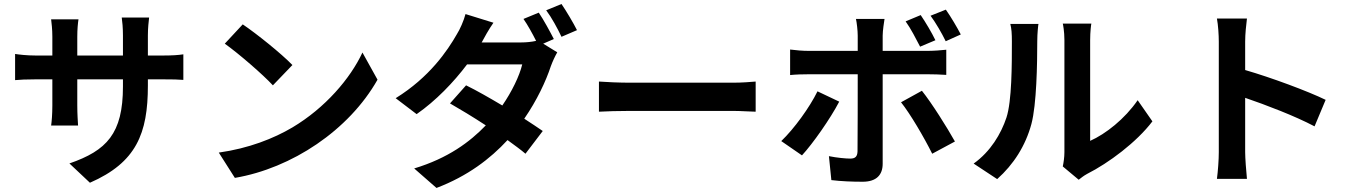

<svg xmlns="http://www.w3.org/2000/svg" viewBox="-20 -848 6732 954"><path d="M55 -579.9V-449.9C76 -452.1 111.2 -453.8 159.1 -453.8H240.1V-323.9C240.1 -280.9 236.9 -243.3 234 -224.1H367.9C366.8 -243.3 364 -282 364 -323.9V-453.8H590.9V-418C590.9 -183.9 509.9 -99.8 324.9 -35.9L426.8 60C657.7 -40.8 714.8 -185 714.8 -422.9V-453.8H785.9C837 -453.8 870 -453.1 891 -451V-578.1C865.1 -574.2 837 -572.1 785.9 -572.1H714.8V-671.9C714.8 -709.9 718.8 -741.8 720.9 -761H584.9C587.7 -741.8 590.9 -709.9 590.9 -671.9V-572.1H364V-665.1C364 -704.2 367.2 -734 370 -752.1H234C236.2 -734 240.1 -702.8 240.1 -665.8V-572.1H159.1C111.2 -572.1 73.2 -577.1 55 -579.9Z M1186.1 -726.9 1096.9 -631C1165.8 -582 1285.9 -478 1335.9 -424L1432.9 -524.9C1377.8 -582 1253.2 -681.8 1186.1 -726.9ZM1067.1 -89.8 1147 35.9C1430 -12.1 1713.8 -201 1855.8 -452.1L1780.9 -587C1720.9 -458.1 1595.9 -311.8 1432.9 -214.8C1339.8 -159.8 1216.3 -110.8 1067.1 -89.8Z M2731.9 -654.1C2713.8 -689.3 2681.1 -750 2657 -785.2L2581 -753.9C2601.9 -724.1 2625.7 -680.8 2643.8 -644.9C2621.8 -639.9 2594.8 -637.1 2568.9 -637.1H2372.9L2373.9 -638.1C2384.9 -659.1 2408.7 -702.1 2431.8 -735.1L2293 -778.1C2284.8 -746.1 2264.9 -701 2250 -677.9C2203.1 -595.9 2114 -464.1 1946 -360.1L2050.1 -280.9C2145.2 -346.9 2233.7 -438.9 2300.8 -528.1H2574.9C2561.1 -470.2 2522.7 -391.7 2475.9 -323.9C2411.9 -361.9 2346.9 -399.1 2295.8 -424L2215.9 -334.2C2264.9 -306.1 2329.9 -267 2393.8 -225.1C2315 -143.1 2207 -62.1 2038 -11L2148.8 85.9C2303.6 27 2415.8 -58.9 2501.8 -152C2535.9 -127.1 2567.8 -104 2590.9 -84.2L2676.8 -197.1C2652.7 -214.1 2620 -235.1 2584.9 -258.2C2647.7 -349.1 2692.8 -445.3 2717 -519.2C2725.9 -543.3 2737.9 -568.9 2748.9 -588.1L2679 -631ZM2693.9 -796.9C2720.9 -761 2750.7 -706 2769.9 -665.1L2846.9 -698.2C2829.9 -732.2 2794 -793 2769.9 -828.1Z M2956 -293C2991.1 -295.1 3054.7 -296.9 3109.7 -296.9H3622.9C3663 -296.9 3711.6 -293 3734.7 -293V-442.8C3709.9 -440.7 3666.9 -437.1 3622.9 -437.1H3109.7C3059.7 -437.1 2990.1 -440 2956 -442.8Z M3905.9 -475.1C3932.9 -478 3969.8 -479 3998.9 -479H4241.8V-478C4241.8 -432.9 4241.8 -130.3 4240.8 -95.2C4239.7 -70.3 4229.8 -60 4204.9 -60C4182.9 -60 4139.6 -63.9 4098.7 -72.1L4110.8 46.9C4159.8 52.9 4214.8 55 4266.7 55C4334.5 55 4365.8 21 4365.8 -34.1V-479H4589.8C4615.8 -479 4652.7 -478 4681.8 -475.9V-600.9C4657.7 -598 4615.8 -595.2 4588.8 -595.2H4365.8V-671.2C4365.8 -695.3 4372.9 -740.8 4375 -753.9H4233C4236.9 -737.9 4241.8 -696 4241.8 -671.2V-595.2H3998.9C3969.1 -595.2 3935 -598 3905.9 -601.9ZM3861.9 -147 3964.8 -76C4017.8 -133.2 4105.8 -258.2 4149.9 -343L4041.9 -394.2C4002.8 -314.3 3925.8 -208.1 3861.9 -147ZM4611.9 -84.2 4724.8 -144.9C4685.7 -214.8 4609.7 -335.9 4560.7 -397L4457 -339.8C4503.2 -282 4571 -166.2 4611.9 -84.2ZM4479.8 -741.8C4505.7 -706 4532 -654.1 4551.8 -616.1L4627.8 -648.1C4610.8 -683.9 4578.8 -737.9 4554.7 -773.1ZM4679 -643.1 4753.9 -676.8C4736.9 -709.9 4704.5 -764.9 4679.7 -800.1L4603.7 -769.9C4630.7 -733 4659.1 -683.9 4679 -643.1Z M4934.7 41.9C5016.7 -31.2 5075.6 -123.9 5104.8 -231.9C5130.7 -328.8 5133.9 -531.2 5133.9 -643.1C5133.9 -683.2 5138.8 -726.2 5139.9 -729H5000C5006 -706 5007.8 -681.1 5007.8 -642C5007.8 -527 5007.8 -345.9 4980.8 -263.8C4953.8 -182.9 4902 -95.2 4817.8 -35.2ZM5339.8 45.1C5353 35.2 5361.9 27 5381.7 16C5488.6 -38 5627.1 -141 5706 -245L5632.8 -350.1C5568.9 -257.1 5473.7 -182.2 5396.7 -148.1V-648.1C5396.7 -691.1 5401.6 -728 5402.7 -730.8H5260.7C5261.7 -728 5268.8 -692.1 5268.8 -649.1V-92C5268.8 -66.1 5264.6 -39.1 5260.7 -21Z M6026.6 -756C6032.7 -723 6035.9 -675.1 6035.9 -641V-92C6035.9 -54 6031.6 3.9 6026.6 40.8H6175.8C6171.9 2.8 6166.9 -63.9 6166.9 -92V-361.9C6269.9 -326.7 6413.7 -272 6511.7 -220.2L6566.8 -351.9C6478.7 -394.9 6294.7 -463.1 6166.9 -500V-641C6166.9 -681.1 6171.9 -723 6175.8 -756Z"/></svg>

Font: Karasuma Gothic
Style: Bold
Weight: 700
Designer: Rasmus Andersson / Ryoko Nishizuka
Foundry: Genbu
Version: Version 1.00